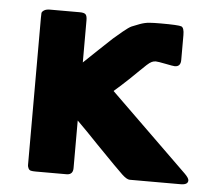

<svg xmlns="http://www.w3.org/2000/svg" viewBox="-42 -515 622 571"><g transform="rotate(5 269.5 -229.5)"><path d="M60.1 -20V-444.8Q60.1 -454.6 60.5 -458.7Q61 -462.9 67.1 -467Q73.2 -471.2 85 -471.2H173.8Q187 -471.2 191.4 -466.6Q195.8 -461.9 195.8 -449.2V-323.2Q213.9 -340.3 241.5 -366.7Q269 -393.1 278.6 -401.6Q288.1 -410.2 305.7 -424.6Q323.2 -439 331.1 -442.4Q338.9 -445.8 354 -451.4Q369.1 -457 382.6 -458Q396 -459 416 -459Q470.2 -459 478.5 -455.6Q486.8 -452.1 486.8 -430.2V-356Q486.8 -335.9 469.2 -335.9Q464.4 -335.9 441.2 -340.6Q418 -345.2 411.9 -345.2Q405.8 -345.2 399.9 -342.5Q394 -339.8 385.5 -332Q377 -324.2 367.4 -314.7Q357.9 -305.2 337.9 -286.1Q317.9 -267.1 294.9 -247.1V-246.1L526.9 -20Q539.1 -7.8 539.1 -1Q539.1 12.2 517.1 12.2H365.2Q356.4 12.2 341.8 -1.5Q327.1 -15.1 261.2 -83Q222.2 -124 195.8 -149.9V-7.8Q195.8 11.2 178.2 12.2H84Q75.2 12.2 70.1 11Q64.9 9.8 62.5 4.4Q60.1 -1 60.1 -4.4Q60.1 -7.8 60.1 -20Z"/></g></svg>

Font: CMU Sans Serif
Style: Bold
Weight: 700
Version: Version 0.7.0